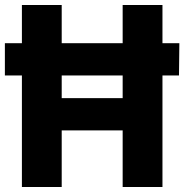

<svg xmlns="http://www.w3.org/2000/svg" viewBox="-22 -747 737 767"><path d="M468 0V-727H627V0ZM65.5 0V-727H224.5V0ZM186 -226V-355H502L500.5 -226ZM-2.5 -445.5V-574.5H694.5L693 -445.5Z"/></svg>

Font: Spline Sans
Style: Regular
Weight: 400
Designer: Eben Sorkin, Mirko Velimirovic
Foundry: Sorkin Type
Version: Version 1.001